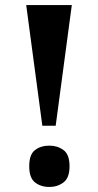

<svg xmlns="http://www.w3.org/2000/svg" viewBox="-20 -734 389 762"><path d="M148 -235 84 -714H265L201 -235ZM176 8Q142 8 119 -10Q96 -28 96 -74Q96 -121 119 -138.5Q142 -156 176 -156Q208 -156 232 -138.5Q256 -121 256 -74Q256 -28 232 -10Q208 8 176 8Z"/></svg>

Font: Noto Serif Tamil ExtraCondensed Black
Style: Regular
Weight: 900
Width: 2
Designer: Indian Type Foundry, Tom Grace, and the Monotype Design Team
Foundry: Monotype Imaging Inc.
Version: Version 2.004; ttfautohint (v1.8.4.7-5d5b)